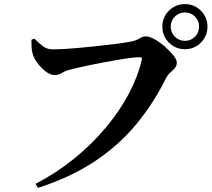

<svg xmlns="http://www.w3.org/2000/svg" viewBox="-20 -867 1040 940"><path d="M774.8 -736.6Q774.8 -782.5 807.1 -814.7Q839.5 -846.9 885.4 -846.9Q931.3 -846.9 963.5 -814.7Q995.7 -782.5 995.7 -736.6Q995.7 -690.7 963.5 -658.4Q931.3 -626.1 885.4 -626.1Q839.5 -626.1 807.1 -658.4Q774.8 -690.7 774.8 -736.6ZM815.8 -736.6Q815.8 -707.8 836.2 -687.4Q856.6 -667 885.4 -667Q914.6 -667 934.7 -687.4Q954.7 -707.8 954.7 -736.6Q954.7 -765.9 934.7 -785.9Q914.6 -806 885.4 -806Q856.6 -806 836.2 -785.9Q815.8 -765.9 815.8 -736.6ZM238 -625.2Q258 -625.2 290.3 -626.9Q322.5 -628.7 361.6 -632.1Q400.7 -635.5 441 -639.9Q481.4 -644.3 518.2 -648.6Q554.9 -652.9 582.8 -657Q610.7 -661.1 623.9 -663.9Q644.8 -668.8 655 -674.4Q665.1 -680 673.2 -684.4Q681.2 -688.7 694.5 -688.7Q712.3 -688.7 737.6 -674.4Q762.9 -660.1 787.5 -638.5Q812.1 -616.9 828.9 -595.8Q845.7 -574.7 845.7 -561.3Q845.7 -544.6 835.8 -533.4Q825.8 -522.3 813.6 -511.5Q801.3 -500.8 792.8 -484.5Q732.9 -362.9 648.6 -260.4Q564.3 -157.8 446.2 -78.7Q328.1 0.5 165.7 52.7L154 33.1Q256.7 -20.2 343.6 -90.9Q430.6 -161.6 498.3 -242.6Q566 -323.5 610.9 -408.4Q655.8 -493.3 674.3 -575.3Q676.1 -582 673.4 -584.5Q670.7 -587 665.4 -587Q648.6 -587 620.8 -583.6Q593.1 -580.3 558.8 -574.3Q524.5 -568.4 488.6 -561.8Q452.7 -555.2 419.7 -548.2Q386.7 -541.2 360.4 -535.1Q334.1 -529.1 320.1 -525.3Q302.5 -521.3 284.4 -510.4Q266.4 -499.4 248.7 -499.4Q226.5 -499.4 203.4 -517.3Q180.4 -535.3 162.7 -559.5Q145.1 -583.7 140.1 -602.5Q135.3 -621.4 134.5 -636.9Q133.7 -652.4 133.9 -672L148.3 -677.8Q169 -657.1 189.8 -641.2Q210.5 -625.2 238 -625.2Z"/></svg>

Font: Source Han Serif JP VF
Style: Regular
Weight: 250
Designer: Ryoko NISHIZUKA 西塚涼子 (kana & ideographs); Frank Grießhammer (Latin, Greek & Cyrillic); Wenlong ZHANG 张文龙 (bopomofo); San
Foundry: Adobe
Version: Version 2.001;hotconv 1.1.0;makeotfexe 2.6.0